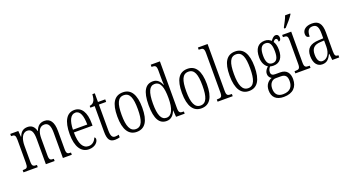

<svg xmlns="http://www.w3.org/2000/svg" viewBox="-62 -1529 4615 2532"><g transform="rotate(-20 2245.0 -263.0)"><path d="M24 0H224V-31H222C173 -31 156 -38 156 -103V-326C156 -417 185 -499 257 -499C315 -499 338 -451 338 -355V0H461V-31H458C413 -31 397 -39 397 -105V-341C397 -426 421 -499 496 -499C555 -499 577 -447 577 -355V0H702V-31H700C654 -31 638 -39 638 -103V-356C638 -485 593 -544 513 -544C457 -544 413 -517 390 -447H387C370 -516 331 -544 276 -544C219 -544 181 -518 157 -453H153L146 -536H33V-505H35C81 -505 96 -496 96 -429V-106C96 -39 82 -31 34 -31H24Z M942 10C1032 10 1075 -48 1075 -85C1075 -100 1068 -109 1060 -113C1042 -70 1008 -31 952 -31C874 -31 829 -106 828 -267H1090V-298C1090 -454 1034 -544 934 -544C828 -544 768 -451 768 -263C768 -89 832 10 942 10ZM1030 -305H829C832 -430 867 -506 935 -506C1003 -506 1029 -424 1030 -305Z M1308 10C1334 10 1358 5 1374 0V-37C1356 -33 1343 -30 1323 -30C1283 -30 1264 -57 1264 -142V-500H1366V-536H1264V-658H1230C1225 -606 1220 -578 1203 -557C1191 -539 1172 -529 1144 -525V-500H1205V-143C1205 -28 1236 10 1308 10Z M1612 10C1727 10 1788 -77 1788 -268C1788 -453 1727 -544 1615 -544C1495 -544 1438 -454 1438 -268C1438 -79 1503 10 1612 10ZM1614 -29C1533 -29 1499 -111 1499 -268C1499 -425 1529 -504 1613 -504C1697 -504 1726 -425 1726 -268C1726 -112 1697 -29 1614 -29Z M2031 10C2094 10 2132 -30 2156 -93H2158L2165 0H2286V-31H2278C2233 -31 2215 -41 2215 -100V-760H2086V-729H2092C2136 -729 2155 -721 2155 -653V-554C2155 -518 2156 -483 2159 -452H2155C2132 -507 2097 -545 2035 -545C1936 -545 1877 -467 1877 -267C1877 -68 1934 10 2031 10ZM2044 -31C1972 -31 1938 -104 1938 -266C1938 -430 1974 -504 2045 -504C2128 -504 2156 -419 2156 -266C2156 -119 2120 -31 2044 -31Z M2519 10C2634 10 2695 -77 2695 -268C2695 -453 2634 -544 2522 -544C2402 -544 2345 -454 2345 -268C2345 -79 2410 10 2519 10ZM2521 -29C2440 -29 2406 -111 2406 -268C2406 -425 2436 -504 2520 -504C2604 -504 2633 -425 2633 -268C2633 -112 2604 -29 2521 -29Z M2748 0H2960V-31H2953C2899 -31 2884 -39 2884 -105V-760H2748V-729H2760C2804 -729 2824 -722 2824 -656V-105C2824 -39 2809 -31 2755 -31H2748Z M3188 10C3303 10 3364 -77 3364 -268C3364 -453 3303 -544 3191 -544C3071 -544 3014 -454 3014 -268C3014 -79 3079 10 3188 10ZM3190 -29C3109 -29 3075 -111 3075 -268C3075 -425 3105 -504 3189 -504C3273 -504 3302 -425 3302 -268C3302 -112 3273 -29 3190 -29Z M3593 240C3721 240 3786 170 3786 60C3786 -18 3751 -81 3657 -81H3586C3549 -81 3528 -94 3528 -130C3528 -163 3543 -184 3558 -200C3569 -196 3592 -194 3606 -194C3697 -194 3742 -261 3742 -364C3742 -427 3729 -460 3712 -487C3727 -507 3738 -515 3751 -515C3768 -515 3776 -498 3776 -469C3798 -469 3809 -488 3809 -514C3809 -540 3795 -563 3766 -563C3732 -563 3710 -529 3694 -509C3674 -529 3644 -544 3606 -544C3512 -544 3462 -482 3462 -359C3462 -292 3490 -235 3531 -211C3506 -190 3483 -161 3483 -123C3483 -82 3504 -62 3525 -51C3480 -35 3431 7 3431 90C3431 182 3482 240 3593 240ZM3603 -229C3545 -229 3519 -275 3519 -364C3519 -463 3548 -508 3602 -508C3660 -508 3686 -467 3686 -365C3686 -273 3662 -229 3603 -229ZM3594 203C3512 203 3483 151 3483 86C3483 11 3526 -29 3575 -29H3645C3709 -29 3734 2 3734 68C3734 144 3698 203 3594 203Z M3903 -619V-606H3924C3967 -651 4027 -721 4046 -756V-766H3974C3959 -721 3932 -674 3903 -619ZM3839 0H4052V-31H4041C3992 -31 3976 -40 3976 -106V-536H3849V-505H3857C3904 -505 3917 -495 3917 -430V-104C3917 -40 3900 -31 3852 -31H3839Z M4217 10C4286 10 4314 -32 4344 -89H4348L4357 0H4455V-31H4452C4415 -31 4403 -44 4403 -108V-369C4403 -497 4357 -544 4268 -544C4185 -544 4133 -504 4133 -445C4133 -410 4150 -391 4183 -391C4183 -466 4204 -506 4264 -506C4325 -506 4343 -461 4343 -372V-309L4279 -306C4159 -301 4101 -253 4101 -148C4101 -41 4150 10 4217 10ZM4233 -30C4184 -30 4163 -76 4163 -145C4163 -225 4196 -270 4290 -275L4344 -278V-191C4344 -100 4300 -30 4233 -30Z"/></g></svg>

Font: Noto Serif Myanmar ExtraCondensed Light
Style: Regular
Weight: 300
Width: 2
Designer: Ben Mitchell and the Monotype Design Team
Foundry: Monotype Imaging Inc.
Version: Version 2.106